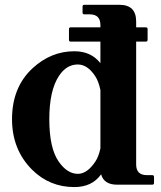

<svg xmlns="http://www.w3.org/2000/svg" viewBox="-20 -757 661 787"><path d="M299.3 -44.4Q337.4 -44.4 371.1 -95.2Q384.3 -114.7 391.6 -148.9V-388.2Q383.8 -424.8 369.6 -445.8Q338.4 -492.7 298.8 -492.7Q252.4 -492.7 221.7 -445.8Q182.1 -386.2 182.1 -268.6Q182.1 -150.4 220.2 -95.2Q255.4 -44.4 299.3 -44.4ZM460 0Q406.2 0 394.5 -42.5Q357.4 9.8 284.7 9.8Q184.1 9.8 112.8 -60.1Q29.3 -142.6 29.3 -268.6Q29.3 -398.9 112.8 -476.6Q188.5 -546.9 284.7 -546.9Q353.5 -546.9 391.6 -498V-586.4H270Q262.7 -586.4 262.7 -593.8V-637.7Q262.7 -645 270 -645H391.6V-654.3Q391.6 -698.2 347.7 -698.2H325.7Q318.4 -698.2 318.4 -705.6V-730Q318.4 -737.3 325.7 -737.3H469.7Q538.1 -737.3 538.1 -668.9V-645H577.6Q585 -645 585 -637.7V-593.8Q585 -586.4 577.6 -586.4H538.1V-83Q538.1 -39.1 582 -39.1H604Q611.3 -39.1 611.3 -31.7V-7.3Q611.3 0 604 0Z"/></svg>

Font: Simply Serif
Style: Bold
Weight: 700
Designer: Wojciech Kalinowski "wmk69" (wmk69@o2.pl)
Foundry: Wojciech Kalinowski "wmk69" (wmk69@o2.pl)
Version: Version 1.0.0; 2022-02-18